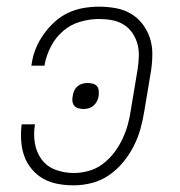

<svg xmlns="http://www.w3.org/2000/svg" viewBox="-20 -548 540 576"><path d="M201 8Q176 8 152.5 3.5Q129 -1 109.5 -12Q90 -23 75 -41Q60 -59 52.5 -80.5Q45 -102 43.5 -126.5Q42 -151 45 -175H85Q80 -147 84.5 -119Q89 -91 105 -69.5Q121 -48 147 -38.5Q173 -29 202 -29Q224 -29 247 -35.5Q270 -42 289.5 -57Q309 -72 323.5 -91.5Q338 -111 348 -132.5Q358 -154 364 -176.5Q370 -199 373 -221L393 -341Q396 -361 396.5 -380.5Q397 -400 392 -417.5Q387 -435 376.5 -450Q366 -465 350.5 -474.5Q335 -484 316 -487.5Q297 -491 277 -491Q250 -491 221.5 -483Q193 -475 170 -455.5Q147 -436 133 -409Q119 -382 114 -355V-351H74L75 -356Q78 -379 87 -401.5Q96 -424 110.5 -444.5Q125 -465 143.5 -482Q162 -499 184.5 -509.5Q207 -520 230.5 -524Q254 -528 277 -528Q303 -528 327.5 -523.5Q352 -519 372.5 -507Q393 -495 407.5 -476Q422 -457 429.5 -434.5Q437 -412 437 -386.5Q437 -361 433 -335L413 -215Q409 -189 401.5 -162Q394 -135 381 -109.5Q368 -84 349.5 -61.5Q331 -39 307 -22.5Q283 -6 255.5 1Q228 8 201 8ZM231 -221Q223 -221 215.5 -223Q208 -225 203.5 -230Q199 -235 197.5 -243Q196 -251 198 -259Q199 -267 202 -274.5Q205 -282 211.5 -288Q218 -294 226 -296.5Q234 -299 242 -299Q250 -299 258 -297Q266 -295 270.5 -290Q275 -285 276 -277Q277 -269 276 -261Q275 -253 271.5 -245.5Q268 -238 261.5 -232Q255 -226 247 -223.5Q239 -221 231 -221Z"/></svg>

Font: Iosevka Curly Slab Extralight
Style: Italic
Weight: 200
Italic angle: -9°
Monospace: yes
Designer: Belleve Invis
Foundry: Belleve Invis
Version: Version 22.1.2; ttfautohint (v1.8.4)